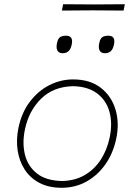

<svg xmlns="http://www.w3.org/2000/svg" viewBox="-20 -880 637 909"><path d="M272 9Q210.5 9 166.5 -14.2Q122.5 -37.5 96.8 -77.5Q71 -117.5 63.5 -168Q56 -218.5 67 -273Q82 -346.5 121.2 -398.2Q160.5 -450 214 -477Q267.5 -504 326 -504Q406 -504 457 -464.5Q508 -425 527 -360.8Q546 -296.5 530 -222Q515.5 -154 479 -102Q442.5 -50 389.5 -20.5Q336.5 9 272 9ZM274 -23Q336.5 -24.5 382.5 -52Q428.5 -79.5 457.8 -125.2Q487 -171 499 -228Q513.5 -296 498.2 -350.8Q483 -405.5 439.5 -438Q396 -470.5 326 -472Q233 -470 174.5 -412.5Q116 -355 98 -267Q84.5 -202.5 98.2 -147.5Q112 -92.5 155.2 -58.5Q198.5 -24.5 274 -23ZM476 -628Q458 -628 451.2 -641.8Q444.5 -655.5 451 -681Q455.5 -699 465.8 -705Q476 -711 493 -711Q527.5 -711 520 -671Q515.5 -648 504.8 -638Q494 -628 476 -628ZM276 -628Q258 -628 251.2 -641.8Q244.5 -655.5 251 -681Q255.5 -699 265.8 -705Q276 -711 293 -711Q327.5 -711 320 -671Q315.5 -648 304.8 -638Q294 -628 276 -628ZM273 -830 279 -860Q311.5 -859.5 348.5 -859.5Q385.5 -859.5 425 -859Q465 -859.5 501.2 -859.5Q537.5 -859.5 571 -860L565 -830Q532 -830.5 495.5 -830.5Q459 -830.5 419 -831Q379.5 -830.5 342.8 -830.5Q306 -830.5 273 -830Z"/></svg>

Font: Commissioner Loud Thin
Style: Italic
Weight: 100
Italic angle: -12°
Designer: Kostas Bartsokas
Foundry: Kostas Bartsokas
Version: Version 1.000; ttfautohint (v1.8.3)